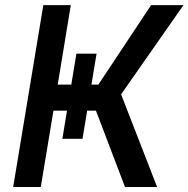

<svg xmlns="http://www.w3.org/2000/svg" viewBox="-20 -748 754 768"><path d="M285.6 -533.2H366.2L310.1 -192.9H229.5ZM32.7 0 153.3 -727.5H263.2L210.9 -409.7H373.5L584.5 -727.5H713.9L464.4 -370.6L608.4 0H480L363.8 -305.2H193.8L143.1 0Z"/></svg>

Font: Inter 18pt Medium
Style: Italic
Weight: 500
Italic angle: -9.3988°
Designer: Rasmus Andersson
Foundry: rsms
Version: Version 4.001;git-66647c0bb